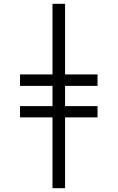

<svg xmlns="http://www.w3.org/2000/svg" viewBox="-20 -843 616 1006"><path d="M255 143H321V-228H491V-287H321V-393H491V-453H321V-823H255V-453H85V-393H255V-287H85V-228H255Z"/></svg>

Font: Iosevka Sparkle Light
Style: Regular
Weight: 300
Designer: Belleve Invis
Foundry: Belleve Invis
Version: Version 4.5.0; ttfautohint (v1.8.3)